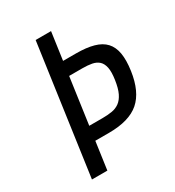

<svg xmlns="http://www.w3.org/2000/svg" viewBox="-168 -786 806 885"><g transform="rotate(-30 235.5 -343.5)"><path d="M157.4 -686.7 60.7 0H142.7L239.4 -686.7ZM145.1 -220.6 134.7 -146.9H236.3Q344 -146.9 398.1 -193.9Q452.1 -241 466.7 -344Q474.3 -397.6 467.9 -434.9Q461.4 -472.3 439.9 -495.6Q418.3 -518.9 380.4 -529.4Q342.4 -540 287.4 -540H185.6L175.4 -466H279Q307 -466 328.9 -461.9Q350.7 -457.7 364.6 -444.9Q378.4 -432 383.2 -408.3Q388 -384.6 382.1 -344.4Q376 -302.7 364.1 -278.1Q352.1 -253.4 334.8 -240.8Q317.4 -228.1 294.9 -224.4Q272.4 -220.6 244.4 -220.6Z"/></g></svg>

Font: Secuela ExtLt
Style: Italic
Weight: 200
Italic angle: -8°
Designer: Fernando Haro
Foundry: deFharo
Version: Version 1.704